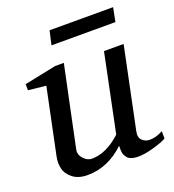

<svg xmlns="http://www.w3.org/2000/svg" viewBox="-123 -748 773 855"><g transform="rotate(-20 263.0 -320.0)"><path d="M524 -24Q503 -12 460.5 0Q418 12 388 12Q374 12 363.5 9.5Q353 7 346 3Q339 -1 334.5 -7.5Q330 -14 327.5 -19.5Q325 -25 324 -32.5Q323 -40 323 -44Q323 -48 323 -55Q323 -62 323 -63Q245 12 147 12Q104 12 77.5 -9Q51 -30 45 -57Q39 -84 45 -113L110 -425L26 -434V-463L177 -494H218L138 -113Q133 -89 151 -69.5Q169 -50 190 -50Q259 -50 328 -114L404 -482H497L417 -97Q411 -69 426 -55Q441 -41 461 -41Q492 -41 524 -59ZM509 -652 496 -586H193L208 -652Z"/></g></svg>

Font: Veleka
Style: Italic
Weight: 400
Italic angle: -12°
Designer: Stefan Peev, Context Ltd, 2016; SIL International, 1997-2014.
Foundry: Stefan Peev, Context Ltd, 2016
Version: Version 1.000